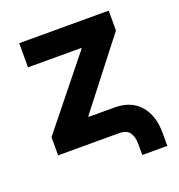

<svg xmlns="http://www.w3.org/2000/svg" viewBox="-124 -649 821 883"><g transform="rotate(-20 286.5 -207.5)"><path d="M422.9 130.9V77.1Q422.9 41.5 408.2 20.8Q393.6 0 356 0H58.6V-88.9L327.6 -423.8V-427.7H66.9V-545.9H504.9V-448.7L251 -122.1V-118.2H377.9Q458 -118.2 501.7 -68.1Q545.4 -18.1 545.4 67.4V130.9Z"/></g></svg>

Font: Inter-Bold
Style: Bold
Weight: 700
Designer: Rasmus Andersson
Foundry: rsms
Version: Version 4.000;git-a52131595